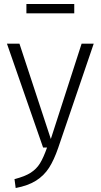

<svg xmlns="http://www.w3.org/2000/svg" viewBox="-20 -743 508 967"><path d="M273 2Q252 63 227 102Q202 141 162 166.5Q122 192 59 204L53 159Q105 146 134.5 127Q164 108 181.5 79.5Q199 51 217 0H197L15 -523H78L236 -43L391 -523H452ZM113 -676V-723H354V-676Z"/></svg>

Font: Fira Sans Light
Style: Regular
Weight: 300
Designer: bBox Type GmbH & Carrois Corporate GbR & Edenspiekermann AG
Foundry: bBox Type GmbH & Carrois Corporate GbR & Edenspiekermann AG
Version: Version 4.301